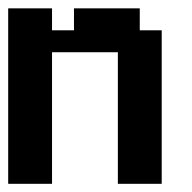

<svg xmlns="http://www.w3.org/2000/svg" viewBox="-20 -449 469 469"><path d="M107.1 -428.6V-375H160.7V-428.6H321.4V-375H375V0H267.9V-321.4H107.1V0H0V-428.6Z"/></svg>

Font: Jersey 10
Style: Regular
Weight: 400
Designer: Sarah Cadigan-Fried
Version: Version 1.000